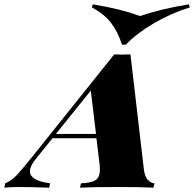

<svg xmlns="http://www.w3.org/2000/svg" viewBox="-116 -866 896 886"><path d="M597 -20 592 0Q534 -3 423 -3Q307 -3 253 0L258 -20Q305 -22 325 -35Q345 -48 345 -84Q345 -97 344 -104L329 -228H126L48 -131Q22 -99 22 -75Q22 -33 115 -20L111 0Q22 -3 -31 -3Q-65 -3 -96 0L-92 -20Q-64 -32 -41.5 -55Q-19 -78 30 -139L411 -615Q424 -614 449 -614Q474 -614 486 -615L548 -84Q552 -51 566 -36Q580 -21 597 -20ZM327 -248 303 -448 142 -248ZM755 -846 760 -832Q671 -804 592 -757.5Q513 -711 465 -660H447Q427 -721 396 -761Q365 -801 308 -832L312 -846Q384 -834 433.5 -821.5Q483 -809 530 -792Q627 -825 755 -846Z"/></svg>

Font: Playfair Display SC Black
Style: Italic
Weight: 900
Italic angle: -14°
Designer: Claus Eggers Sørensen
Foundry: Claus Eggers Sørensen
Version: Version 1.200; ttfautohint (v1.6)